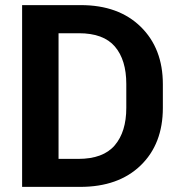

<svg xmlns="http://www.w3.org/2000/svg" viewBox="-20 -731 706 751"><path d="M293.5 0H66.5V-711H296Q444 -711 530.5 -626.2Q617 -541.5 617 -401.5V-309Q617 -168 530.2 -84Q443.5 0 293.5 0ZM286 -109.5Q383.5 -109.5 428.8 -162.5Q474 -215.5 474 -309V-402.5Q474 -496.5 429.5 -548.8Q385 -601 288.5 -601H209V-109.5Z"/></svg>

Font: Roberto Sans
Style: Bold
Weight: 700
Designer: Google (font) & Cristiano Sobral (main changes)
Version: Version 1.000;October 12, 2021;FontCreator 14.0.0.2814 64-bi